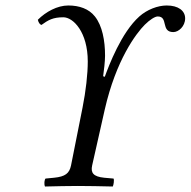

<svg xmlns="http://www.w3.org/2000/svg" viewBox="-20 -678 695 700"><path d="M239 -75C233 -46 218 -34 177 -30L146 -27C142 -23 140 -7 144 2C189 1 225 0 264 0C302 0 347 1 391 2C394 -2 397 -22 394 -27L360 -30C320 -34 310 -48 316 -75L362 -279C403 -459 476 -556 508 -588C526 -606 545 -618 555 -618C595 -618 565 -561 612 -561C631 -561 655 -582 655 -611C655 -639 630 -658 588 -658C555 -658 516 -643 488 -618C422 -559 377 -439 362 -398L356 -400C359 -420 363 -455 363 -475C363 -530 353 -584 326 -618C304 -646 269 -658 229 -658C189 -658 147 -635 118 -606C120 -596 125 -589 131 -587C156 -605 173 -615 211 -615C247 -615 300 -561 300 -454C300 -408 293 -346 281 -286Z"/></svg>

Font: Libertinus Serif
Style: Italic
Weight: 400
Italic angle: -12°
Designer: Philipp H. Poll, Khaled Hosny
Foundry: Caleb Maclennan
Version: Version 7.050;RELEASE